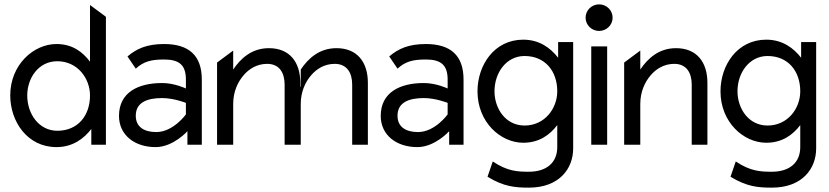

<svg xmlns="http://www.w3.org/2000/svg" viewBox="-20 -664 3803 881"><path d="M239 11C313 11 364 -27 399 -72V0H466V-587L393 -641V-381C359 -426 312 -462 239 -462C135 -462 27 -368 27 -226C27 -107 105 11 239 11ZM243 -383C336 -383 393 -304 393 -226C393 -133 337 -64 243 -64C159 -64 105 -141 105 -226C105 -304 155 -383 243 -383Z M565 -405 603 -349C639 -382 674 -391 733 -391C802 -391 833 -366 833 -299V-258C833 -258 781 -283 724 -283C615 -283 526 -241 526 -132C526 -45 597 11 694 11C775 11 840 -62 840 -62V0H906V-299C906 -410 846 -462 733 -462C653 -462 606 -440 565 -405ZM697 -58C642 -58 603 -81 603 -133C603 -197 660 -214 724 -214C778 -214 833 -192 833 -192V-139C833 -139 775 -58 697 -58Z M1286 -276V0H1358H1360V-187C1360 -243 1381 -288 1408 -319C1432 -347 1468 -371 1516 -371C1571 -371 1596 -331 1596 -276V0H1668V-284C1668 -379 1619 -443 1524 -443C1446 -443 1395 -397 1360 -345V-267L1358 -266V-284C1358 -379 1309 -443 1214 -443C1136 -443 1085 -397 1050 -345V-432L976 -377V0H1050V-187C1050 -243 1071 -288 1098 -319C1122 -347 1158 -371 1206 -371C1261 -371 1286 -331 1286 -276Z M1766 -405 1804 -349C1840 -382 1875 -391 1934 -391C2003 -391 2034 -366 2034 -299V-258C2034 -258 1982 -283 1925 -283C1816 -283 1727 -241 1727 -132C1727 -45 1798 11 1895 11C1976 11 2041 -62 2041 -62V0H2107V-299C2107 -410 2047 -462 1934 -462C1854 -462 1807 -440 1766 -405ZM1898 -58C1843 -58 1804 -81 1804 -133C1804 -197 1861 -214 1925 -214C1979 -214 2034 -192 2034 -192V-139C2034 -139 1976 -58 1898 -58Z M2387 -88C2299 -88 2249 -167 2249 -245C2249 -330 2303 -407 2387 -407C2481 -407 2537 -338 2537 -245C2537 -167 2480 -88 2387 -88ZM2381 -482C2247 -482 2171 -364 2171 -245C2171 -103 2277 -9 2381 -9C2454 -9 2503 -45 2537 -90V11C2537 83 2487 124 2407 124C2354 124 2309 122 2241 77L2217 147C2292 193 2345 197 2407 197C2545 197 2610 111 2610 17V-471H2541V-399C2506 -444 2455 -482 2381 -482Z M2667 -583C2667 -549 2695 -522 2729 -522C2763 -522 2791 -549 2791 -583C2791 -617 2763 -644 2729 -644C2695 -644 2667 -617 2667 -583ZM2766 0V-451H2693V0Z M3226 0V-284C3226 -379 3177 -443 3082 -443C3004 -443 2953 -397 2918 -345V-432L2844 -377V0H2918V-187C2918 -243 2939 -288 2966 -319C2990 -347 3026 -371 3074 -371C3129 -371 3154 -331 3154 -276V0Z M3502 -88C3414 -88 3364 -167 3364 -245C3364 -330 3418 -407 3502 -407C3596 -407 3652 -338 3652 -245C3652 -167 3595 -88 3502 -88ZM3496 -482C3362 -482 3286 -364 3286 -245C3286 -103 3392 -9 3496 -9C3569 -9 3618 -45 3652 -90V11C3652 83 3602 124 3522 124C3469 124 3424 122 3356 77L3332 147C3407 193 3460 197 3522 197C3660 197 3725 111 3725 17V-471H3656V-399C3621 -444 3570 -482 3496 -482Z"/></svg>

Font: Charger
Style: Regular
Weight: 400
Designer: Jasper
Foundry: Cannot Into Space Fonts
Version: Version 0.98